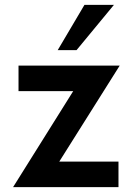

<svg xmlns="http://www.w3.org/2000/svg" viewBox="-20 -770 541 790"><path d="M448.8 -750 295 -563.8H217.5L327.5 -750ZM472.5 -500 223.8 -105H467.5V0H33.8L281.2 -395H56.2V-500Z"/></svg>

Font: Now Medium
Style: Regular
Weight: 500
Designer: Alfredo Marco Pradil
Foundry: Alfredo Marco Pradil
Version: Version 1.002;PS 001.002;hotconv 1.0.88;makeotf.lib2.5.64775